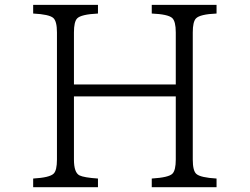

<svg xmlns="http://www.w3.org/2000/svg" viewBox="-20 -780 1040 800"><path d="M118.2 -759.8H388.2V-723.6Q317.4 -720.2 301.3 -703.1Q288.1 -689 288.1 -645V-428.2H712.4V-645Q712.4 -691.4 697.3 -705.1Q679.7 -720.7 612.3 -723.6V-759.8H882.3V-723.6Q813 -720.7 796.4 -703.1Q783.2 -689 783.2 -645V-115.2Q783.2 -67.9 798.3 -55.2Q815.4 -40 882.3 -36.1V0H612.3V-36.1Q683.6 -40.5 698.7 -56.6Q712.4 -70.8 712.4 -115.2V-378.4H288.1V-115.2Q288.1 -61 311 -49.3Q329.6 -40 388.2 -36.1V0H118.2V-36.1Q187 -40 203.6 -56.6Q217.3 -69.8 217.3 -115.2V-645Q217.3 -691.4 202.1 -705.1Q185.1 -720.2 118.2 -723.6Z"/></svg>

Font: BIZ UDMincho
Style: Regular
Weight: 400
Monospace: yes
Designer: TypeBank Co., Ltd.
Foundry: Morisawa Inc.
Version: Version 1.06